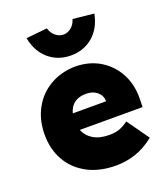

<svg xmlns="http://www.w3.org/2000/svg" viewBox="-143 -883 872 995"><g transform="rotate(-20 293.0 -385.5)"><path d="M327 10Q236 10 169.5 -25.5Q103 -61 67.5 -123.5Q32 -186 32 -266Q32 -347 66.5 -410Q101 -473 162.5 -508.5Q224 -544 302 -545Q379 -544 437.5 -508.5Q496 -473 528.5 -411.5Q561 -350 559 -270L558 -228H212Q226 -192 260.5 -171.5Q295 -151 348 -151Q379 -151 402.5 -159Q426 -167 453 -187L539 -66Q486 -24 433.5 -7Q381 10 327 10ZM306 -393Q226 -393 207 -321H391Q390 -353 366.5 -373Q343 -393 306 -393ZM302 -606Q231 -606 180.5 -649Q130 -692 115 -769L231 -781Q240 -752 260 -736.5Q280 -721 302 -721Q325 -721 344.5 -736.5Q364 -752 373 -781L489 -769Q474 -692 423.5 -649Q373 -606 302 -606Z"/></g></svg>

Font: Lexend ExtraBold
Style: Regular
Weight: 800
Designer: Bonnie Shaver-Troup, Thomas Jockin
Foundry: Lexend
Version: Version 1.007; ttfautohint (v1.8.3)